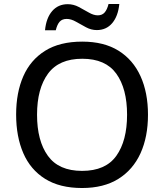

<svg xmlns="http://www.w3.org/2000/svg" viewBox="-20 -934 823 964"><path d="M723 -358Q723 -247 685.5 -164.5Q648 -82 574.5 -36Q501 10 392 10Q280 10 206.5 -36Q133 -82 97 -165Q61 -248 61 -359Q61 -469 97 -551Q133 -633 206.5 -679Q280 -725 393 -725Q502 -725 575 -679.5Q648 -634 685.5 -551.5Q723 -469 723 -358ZM166 -358Q166 -227 220.5 -151.5Q275 -76 392 -76Q510 -76 564 -151.5Q618 -227 618 -358Q618 -489 564 -564Q510 -639 393 -639Q276 -639 221 -564Q166 -489 166 -358ZM206 -782Q212 -844 242 -878.5Q272 -913 320 -913Q349 -913 375.5 -899Q402 -885 426 -871Q450 -857 471 -857Q493 -857 505.5 -871.5Q518 -886 525 -914H579Q573 -853 543.5 -818Q514 -783 466 -783Q438 -783 412 -797Q386 -811 361.5 -825Q337 -839 315 -839Q292 -839 279.5 -825Q267 -811 260 -782Z"/></svg>

Font: Noto Sans Kayah Li Medium
Style: Regular
Weight: 500
Designer: Monotype Design Team, Sérgio Martins
Foundry: Monotype Imaging Inc.
Version: Version 2.002; ttfautohint (v1.8.4.7-5d5b)